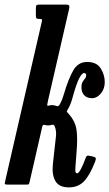

<svg xmlns="http://www.w3.org/2000/svg" viewBox="-45 -800 474 832"><path d="M367 -99Q343.5 -39 318.2 -13.5Q293 12 253.5 12Q211.5 12 195.5 -14.8Q179.5 -41.5 184 -86.5L190 -143Q194 -181 197.2 -206.2Q200.5 -231.5 192.5 -251.5Q190 -258 187 -259Q184 -260 178.5 -259Q175.5 -258 172 -257.2Q168.5 -256.5 164 -256.5Q159 -256.5 156 -257Q153 -257.5 150 -258.5Q140 -260.5 138.5 -253L83.5 -12.5Q81.5 -4.5 80 -2.2Q78.5 0 68.5 0H-9Q-25 0 -24.5 -4.2Q-24 -8.5 -21.5 -20L135 -701Q137.5 -711.5 136.8 -714.8Q136 -718 127.5 -718H122.5Q114 -718 112.2 -721.8Q110.5 -725.5 110.5 -734.5V-763.5Q110.5 -773 112.5 -776.5Q114.5 -780 123.5 -780H241.5Q253 -780 254.8 -775.2Q256.5 -770.5 254.5 -761.5L164.5 -370.5Q161 -355 159.8 -347.8Q158.5 -340.5 164.5 -342Q173 -344.5 180 -344.5Q186 -344.5 189.5 -343.8Q193 -343 195.5 -342Q200 -340 204.8 -339.8Q209.5 -339.5 216 -351.5Q220.5 -359.5 224.5 -369.8Q228.5 -380 232 -392.5Q251.5 -458.5 272.5 -495Q293.5 -531.5 332.5 -531.5Q374 -531.5 391.5 -503.5Q409 -475.5 409 -444Q409 -415.5 392.2 -395Q375.5 -374.5 353 -374.5Q332 -374.5 320 -387.2Q308 -400 308 -421Q308 -437 313 -445.2Q318 -453.5 323 -459Q328 -464.5 328.5 -472.5Q328.5 -483.5 320 -483.5Q309 -483.5 296.5 -457.2Q284 -431 267.5 -370.5Q261 -346.5 249 -326.5Q243 -317.5 245.2 -315Q247.5 -312.5 254 -305Q280 -276 286 -240.8Q292 -205.5 287 -145L282 -78Q280.5 -59 282.5 -54Q284.5 -49 289.5 -49Q295.5 -49 305.2 -66.8Q315 -84.5 325 -112.5Q329 -123.5 332.5 -125Q336 -126.5 345 -124.5L360.5 -121Q368 -119 369.8 -114.8Q371.5 -110.5 367 -99Z"/></svg>

Font: Besley* Condensed Medium
Style: Italic
Weight: 500
Width: 3
Italic angle: -13°
Designer: Owen Earl
Foundry: indestructible type*
Version: Version 3.000; ttfautohint (v1.8.3)